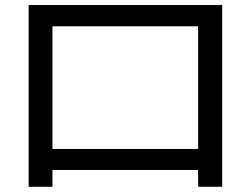

<svg xmlns="http://www.w3.org/2000/svg" viewBox="-20 -710 978 749"><path d="M91.8 -690.4H846.7V18.6H752.9V-46.9H184.6V18.6H91.8ZM752.9 -128.9V-607.4H184.6V-128.9Z"/></svg>

Font: Pretendard JP Medium
Style: Regular
Weight: 500
Designer: Base glyphs from Inter by Rasmus Andersson; Hangeul glyphs from Noto Sans CJK(Source Han Sans) by Jang Soo-young and Kan
Foundry: Kil Hyung-jin
Version: Version 1.309